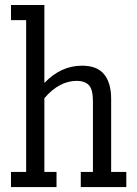

<svg xmlns="http://www.w3.org/2000/svg" viewBox="-20 -761 559 781"><path d="M86.4 -679H24.7V-740.7H160.5V-424.7H161.7Q228.4 -493.8 313.6 -493.8Q375.3 -493.8 403.7 -458.6Q432.1 -423.5 432.1 -359.3V-61.7H493.8V0H308.6V-61.7H358V-349.4Q358 -398.8 340.7 -415.4Q323.5 -432.1 292.6 -432.1Q221 -432.1 160.5 -361.7V-61.7H209.9V0H24.7V-61.7H86.4Z"/></svg>

Font: Slabo 27px
Style: Regular
Weight: 400
Version: Version 1.02 Build 003a